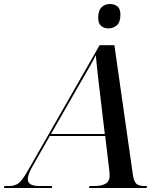

<svg xmlns="http://www.w3.org/2000/svg" viewBox="-81 -940 811 960"><path d="M-61 0 -59 -10H-35Q-6 -10 12.5 -24.5Q31 -39 59 -88L417 -714H491L583 -69Q588 -33 600.5 -21.5Q613 -10 642 -10H654L652 0H364L366 -10H391Q467 -10 467 -59Q467 -67 466.5 -76Q466 -85 465 -92L445 -260H168L78 -102Q67 -82 62.5 -68Q58 -54 58 -44Q58 -10 115 -10H180L178 0ZM295 -481 174 -270H443L419 -472Q415 -502 411 -538.5Q407 -575 403.5 -608.5Q400 -642 398 -664Q388 -643 370 -611.5Q352 -580 332 -545.5Q312 -511 295 -481ZM462 -798Q439 -798 424.5 -810.5Q410 -823 410 -851Q410 -887 426.5 -903.5Q443 -920 469 -920Q490 -920 505.5 -908.5Q521 -897 521 -867Q521 -828 502.5 -813Q484 -798 462 -798Z"/></svg>

Font: Noto Serif Display Medium
Style: Italic
Weight: 500
Italic angle: -12°
Designer: Monotype Design Team
Foundry: Monotype Imaging Inc.
Version: Version 2.009